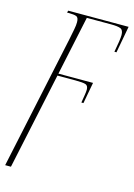

<svg xmlns="http://www.w3.org/2000/svg" viewBox="-145 -598 628 900"><g transform="rotate(15 168.5 -148.0)"><path d="M111 -408Q117 -439 121 -459Q125 -479 125 -494Q125 -517 113.5 -521.5Q102 -526 76 -526H68L71 -536H364L340 -406H330Q336 -437 339 -458Q342 -479 342 -490Q342 -514 328.5 -520Q315 -526 281 -526H164L103 -239H271L252 -136H242Q245 -154 248 -172.5Q251 -191 251 -200Q251 -220 238 -224.5Q225 -229 188 -229H101L1 240H-27Z"/></g></svg>

Font: Noto Serif Display SemiCondensed Thin
Style: Italic
Weight: 100
Width: 4
Italic angle: -12°
Designer: Monotype Design Team
Foundry: Monotype Imaging Inc.
Version: Version 2.009